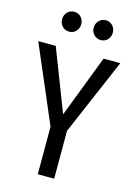

<svg xmlns="http://www.w3.org/2000/svg" viewBox="-132 -960 723 1028"><g transform="rotate(15 229.5 -445.5)"><path d="M275 -265V0H184V-264L2 -689H99L232 -345L364 -689H457ZM201 -836Q201 -813 186 -797Q171 -781 148 -781Q125 -781 110 -797Q95 -813 95 -836Q95 -859 110 -875Q125 -891 148 -891Q171 -891 186 -875Q201 -859 201 -836ZM376 -836Q376 -813 361 -797Q346 -781 323 -781Q301 -781 285.5 -797Q270 -813 270 -836Q270 -859 285.5 -875Q301 -891 323 -891Q346 -891 361 -875Q376 -859 376 -836Z"/></g></svg>

Font: Fira Sans Compressed
Style: Regular
Weight: 400
Width: 1
Designer: bBox Type GmbH & Carrois Corporate GbR & Edenspiekermann AG
Foundry: bBox Type GmbH & Carrois Corporate GbR & Edenspiekermann AG
Version: Version 4.301